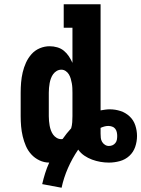

<svg xmlns="http://www.w3.org/2000/svg" viewBox="-20 -755 663 901"><path d="M269 126 178 109Q184 83 192 57.5Q200 32 211 8Q187 8 165 -2.5Q143 -13 127 -30.5Q111 -48 101.5 -70Q92 -92 86.5 -115.5Q81 -139 79 -162.5Q77 -186 77 -210V-320Q77 -344 79 -368Q81 -392 86.5 -415.5Q92 -439 102 -461Q112 -483 128 -501Q144 -519 166.5 -528.5Q189 -538 213 -538Q231 -538 248.5 -533Q266 -528 279.5 -517Q293 -506 303 -491Q313 -476 320 -460V-625H279V-735H452V-237Q463 -239 474 -240.5Q485 -242 495 -242Q521 -242 545.5 -234Q570 -226 588.5 -208.5Q607 -191 615 -166.5Q623 -142 623 -117Q623 -91 614.5 -66Q606 -41 587 -23.5Q568 -6 542.5 1Q517 8 491 8Q471 8 451 4.5Q431 1 412 -6Q393 -13 376 -24.5Q359 -36 347 -53Q319 -12 299 33.5Q279 79 269 126ZM268 -102Q269 -102 270.5 -102Q272 -102 274 -103Q283 -116 293 -128.5Q303 -141 314 -153Q318 -167 319 -181.5Q320 -196 320 -210V-320Q320 -331 319.5 -342Q319 -353 317 -364Q315 -375 312 -385.5Q309 -396 303.5 -405.5Q298 -415 288.5 -421.5Q279 -428 268 -428Q256 -428 246 -422Q236 -416 229.5 -407Q223 -398 219 -387Q215 -376 213 -365Q211 -354 210 -342.5Q209 -331 209 -320V-210Q209 -199 210 -187.5Q211 -176 213 -165Q215 -154 219 -143Q223 -132 229.5 -123Q236 -114 246 -108Q256 -102 268 -102ZM491 -70Q500 -70 508 -73.5Q516 -77 521.5 -84Q527 -91 528.5 -99.5Q530 -108 530 -117Q530 -126 528 -135Q526 -144 520.5 -151Q515 -158 506 -161Q497 -164 488 -164Q479 -164 470 -161.5Q461 -159 452 -155Q452 -148 452 -141.5Q452 -135 452 -128Q452 -118 453 -108Q454 -98 459 -89.5Q464 -81 472.5 -75.5Q481 -70 491 -70Z"/></svg>

Font: Iosevka Slab XBdEx
Style: Regular
Weight: 800
Width: 7
Monospace: yes
Designer: Belleve Invis
Foundry: Belleve Invis
Version: Version 11.1.0; ttfautohint (v1.8.3)